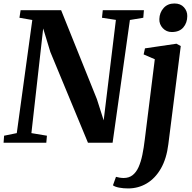

<svg xmlns="http://www.w3.org/2000/svg" viewBox="-26 -800 1078 1076"><path d="M-6 0 -3 -39.5 68 -54 155 -688 83 -700.5 89.5 -743H316.5L517 -244.5L555 -125.5L623.5 -688.5L545.5 -700.5L550 -743H780.5L777 -700.5L702 -688L605 0H467L256 -509L216 -640.5L150 -54L237 -39.5L233.5 0ZM917.5 7.5Q907.5 89 875.8 144.2Q844 199.5 796.5 227.8Q749 256 692 256Q665 256 641.5 251.5Q618 247 607 238.5L624 191Q631.5 193.5 644.2 195.5Q657 197.5 667 197.5Q697 197.5 717.2 181.5Q737.5 165.5 750.5 136.5Q763.5 107.5 771.8 67.8Q780 28 785.5 -19L841.5 -468L779 -495L786.5 -529L963 -555L987 -542ZM936.5 -620.5Q906.5 -620.5 886.2 -642.2Q866 -664 867 -693Q868 -729.5 890.8 -755Q913.5 -780.5 951.5 -780.5Q986 -780.5 1005 -759Q1024 -737.5 1023.5 -710Q1023.5 -672.5 1001.5 -646.5Q979.5 -620.5 936.5 -620.5Z"/></svg>

Font: Merriweather 48pt
Style: Bold Italic
Weight: 700
Italic angle: -7.8°
Version: Version 2.101